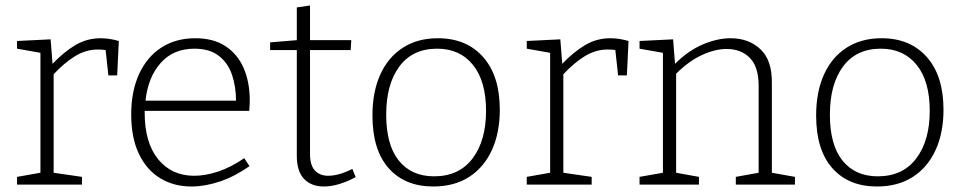

<svg xmlns="http://www.w3.org/2000/svg" viewBox="-20 -671 3506 698"><path d="M42 0V-28L127 -43V-479L42 -494V-522L164 -528L171 -439Q212 -482 254 -507Q296 -532 346 -532Q377 -532 412 -522L406 -397H374L364 -489Q352 -491 336 -491Q292 -491 252.5 -466.5Q213 -442 175 -401V-43L278 -28V0Z M676 7Q612 7 562.5 -23Q513 -53 485 -111.5Q457 -170 457 -255Q457 -339 485.5 -401.5Q514 -464 566.5 -498Q619 -532 690 -532Q756 -532 800 -503Q844 -474 866 -423Q888 -372 888 -306Q888 -298 887.5 -289.5Q887 -281 886 -268H506Q506 -265 506 -261Q506 -152 555 -92Q604 -32 686 -32Q727 -32 773.5 -47.5Q820 -63 868 -96L887 -67Q833 -29 779 -11Q725 7 676 7ZM687 -494Q610 -494 564 -442Q518 -390 509 -305H838Q838 -356 823.5 -399Q809 -442 775.5 -468Q742 -494 687 -494Z M1157 7Q1112 7 1085.5 -20.5Q1059 -48 1059 -105V-489H962V-517L1059 -525V-644L1107 -651V-525H1257L1255 -489H1107V-112Q1107 -70 1125 -51Q1143 -32 1173 -32Q1212 -32 1261 -57L1273 -27Q1209 7 1157 7Z M1572 -532Q1676 -532 1736.5 -463.5Q1797 -395 1797 -272Q1797 -188 1768 -125Q1739 -62 1685 -27.5Q1631 7 1555 7Q1452 7 1393 -59.5Q1334 -126 1334 -251Q1334 -337 1362.5 -400Q1391 -463 1444.5 -497.5Q1498 -532 1572 -532ZM1569 -494Q1480 -494 1432 -429.5Q1384 -365 1384 -254Q1384 -144 1430 -87Q1476 -30 1558 -30Q1649 -30 1698 -95Q1747 -160 1747 -268Q1747 -376 1699.5 -435Q1652 -494 1569 -494Z M1895 0V-28L1980 -43V-479L1895 -494V-522L2017 -528L2024 -439Q2065 -482 2107 -507Q2149 -532 2199 -532Q2230 -532 2265 -522L2259 -397H2227L2217 -489Q2205 -491 2189 -491Q2145 -491 2105.5 -466.5Q2066 -442 2028 -401V-43L2131 -28V0Z M2305 0V-28L2390 -43V-479L2305 -494V-522L2427 -528L2434 -439Q2482 -487 2535 -509.5Q2588 -532 2636 -532Q2702 -532 2744.5 -492Q2787 -452 2786 -370V-43L2870 -28V0H2655V-28L2738 -43V-359Q2738 -428 2706 -460.5Q2674 -493 2621 -493Q2580 -493 2532 -471Q2484 -449 2438 -403V-43L2521 -28V0Z M3185 -532Q3289 -532 3349.5 -463.5Q3410 -395 3410 -272Q3410 -188 3381 -125Q3352 -62 3298 -27.5Q3244 7 3168 7Q3065 7 3006 -59.5Q2947 -126 2947 -251Q2947 -337 2975.5 -400Q3004 -463 3057.5 -497.5Q3111 -532 3185 -532ZM3182 -494Q3093 -494 3045 -429.5Q2997 -365 2997 -254Q2997 -144 3043 -87Q3089 -30 3171 -30Q3262 -30 3311 -95Q3360 -160 3360 -268Q3360 -376 3312.5 -435Q3265 -494 3182 -494Z"/></svg>

Font: Bitter Light
Style: Regular
Weight: 300
Designer: Sol Matas, and Bitter project Authors
Foundry: Sol Matas
Version: Version 2.001